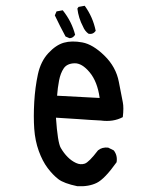

<svg xmlns="http://www.w3.org/2000/svg" viewBox="-20 -643 540 665"><path d="M248 2Q201.2 -7.8 182.1 -22.5Q163.1 -37.1 145 -61Q127 -85 114.3 -120.1Q101.6 -155.3 98.6 -196.8Q95.7 -238.3 98.6 -289.6Q101.6 -340.8 111.3 -385.7Q121.1 -430.7 147.5 -459Q173.8 -487.3 201.2 -495.1Q228.5 -502.9 265.1 -496.1Q301.8 -489.3 341.8 -450.2Q381.8 -411.1 391.6 -359.4Q401.4 -307.6 405.3 -289.1Q409.2 -270.5 405.3 -237.3Q372.1 -219.7 329.1 -225.6Q290 -227.5 251.5 -230.5Q212.9 -233.4 173.8 -235.4Q179.7 -149.4 190.4 -130.9Q201.2 -112.3 214.4 -99.1Q227.5 -85.9 243.2 -78.6Q258.8 -71.3 273.4 -76.2Q288.1 -81.1 319.3 -122.1Q333 -133.8 354.5 -131.8L374 -122.1Q387.7 -104.5 383.8 -81.1Q342.8 -23.4 315.4 -9.8Q288.1 3.9 248 2ZM325.2 -303.7Q317.4 -360.4 290.5 -392.6Q263.7 -424.8 237.8 -423.8Q211.9 -422.9 200.7 -406.2Q189.5 -389.6 184.6 -364.3Q179.7 -338.9 177.7 -311.5ZM220.7 -510.7 207 -516.6Q187.5 -552.7 169.9 -589.8L175.8 -603.5L197.3 -607.4Q228.5 -568.4 240.2 -522.5Q232.4 -510.7 220.7 -510.7ZM286.1 -526.4Q273.4 -536.1 267.6 -550.8Q252 -580.1 248 -613.3L252 -619.1L273.4 -623Q301.8 -584 311.5 -536.1Q301.8 -522.5 286.1 -526.4Z"/></svg>

Font: JasonHandwriting4
Style: Regular
Weight: 400
Version: Version 1.01.21